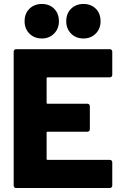

<svg xmlns="http://www.w3.org/2000/svg" viewBox="-20 -948 617 968"><path d="M546 -570Q546 -565 542.5 -561.5Q539 -558 534 -558H220Q215 -558 215 -553V-430Q215 -425 220 -425H421Q426 -425 429.5 -421.5Q433 -418 433 -413V-296Q433 -291 429.5 -287.5Q426 -284 421 -284H220Q215 -284 215 -279V-147Q215 -142 220 -142H534Q539 -142 542.5 -138.5Q546 -135 546 -130V-12Q546 -7 542.5 -3.5Q539 0 534 0H61Q56 0 52.5 -3.5Q49 -7 49 -12V-688Q49 -693 52.5 -696.5Q56 -700 61 -700H534Q539 -700 542.5 -696.5Q546 -693 546 -688ZM401 -754Q363 -754 338.5 -778.5Q314 -803 314 -841Q314 -880 338.5 -904Q363 -928 401 -928Q439 -928 463 -904Q487 -880 487 -841Q487 -803 462.5 -778.5Q438 -754 401 -754ZM191 -754Q153 -754 128.5 -778.5Q104 -803 104 -841Q104 -880 128.5 -904Q153 -928 191 -928Q229 -928 253 -904Q277 -880 277 -841Q277 -803 252.5 -778.5Q228 -754 191 -754Z"/></svg>

Font: LinhAnh ExtBd
Style: Regular
Weight: 800
Designer: Jeremy Tribby
Foundry: Tribby Type
Version: Version 1.408